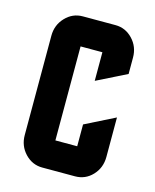

<svg xmlns="http://www.w3.org/2000/svg" viewBox="-90 -618 550 681"><g transform="rotate(15 185.0 -277.5)"><path d="M230 -185.1 339.8 -240.2V-95.2Q339.8 -55.2 313.5 -27.3Q287.6 0 250 0H129.9Q92.8 0 66.4 -27.8Q40 -55.7 40 -95.2V-460Q40 -499.5 66.4 -527.3Q92.8 -555.2 129.9 -555.2H250Q287.1 -555.2 313.5 -527.3Q339.8 -499.5 339.8 -460V-399.9L230 -345.2V-450.2H149.9V-105H230Z"/></g></svg>

Font: Horta
Style: Regular
Weight: 600
Width: 3
Version: Version 0.11